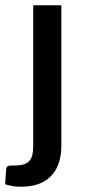

<svg xmlns="http://www.w3.org/2000/svg" viewBox="-56 -530 324 731"><path d="M177.5 -510H70.5V26.5C70.5 39.8 69.3 51.2 67 60.5C64.7 69.8 60.8 77.4 55.2 83.3C49.8 89.1 42.6 93.3 33.8 96C24.9 98.7 14.2 100 1.5 100C-4.8 100 -10 100.1 -14 100.3C-18 100.4 -21.2 100.9 -23.8 101.8C-26.2 102.6 -28.2 103.8 -29.5 105.5C-30.8 107.2 -31.8 109.7 -32.5 113L-36.5 171.5C-26.8 174.5 -17.2 176.8 -7.8 178.5C1.8 180.2 12.2 181 23.5 181C51.5 181 75.2 177 94.8 169C114.2 161 130.1 150 142.2 136C154.4 122 163.3 105.6 169 86.8C174.7 67.9 177.5 47.8 177.5 26.5Z"/></svg>

Font: Lato Semibold
Style: Regular
Weight: 600
Designer: Lukasz Dziedzic
Foundry: tyPoland Lukasz Dziedzic
Version: Version 2.006; 2014-01-15